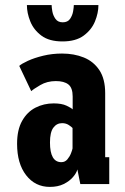

<svg xmlns="http://www.w3.org/2000/svg" viewBox="-20 -722 490 753"><path d="M175.5 11Q118 11 82.5 -34.8Q47 -80.5 47 -158Q47 -213 66.8 -248Q86.5 -283 119.2 -299.8Q152 -316.5 190.5 -316.5Q222 -316.5 241 -307.5Q260 -298.5 265 -293V-343.5Q265 -377.5 248.2 -390.8Q231.5 -404 199 -404Q164.5 -404 137.8 -388.2Q111 -372.5 102.5 -364.5L55.5 -463.5Q64.5 -472 89.5 -483.5Q114.5 -495 149.5 -503.5Q184.5 -512 223.5 -512Q270.5 -512 308.8 -496.5Q347 -481 369.8 -446.8Q392.5 -412.5 392.5 -356.5V-105.5H408.5V0H295L283.5 -57.5Q280 -43.5 266.2 -27.5Q252.5 -11.5 229.8 -0.2Q207 11 175.5 11ZM220.5 -86Q235 -86 244.2 -97Q253.5 -108 258.5 -121Q263.5 -134 264.5 -140V-220Q260.5 -224.5 249.5 -231.8Q238.5 -239 223.5 -239Q202.5 -239 189.2 -221.2Q176 -203.5 176 -163Q176 -86 220.5 -86ZM225 -559.5Q173 -559.5 142.5 -582.2Q112 -605 98.8 -638Q85.5 -671 85.5 -702H182.5Q182.5 -694 185.2 -677.8Q188 -661.5 197.5 -648Q207 -634.5 226 -634.5Q245.5 -634.5 254.8 -648Q264 -661.5 266.8 -677.8Q269.5 -694 269.5 -702H366Q366 -671 352.5 -638Q339 -605 308 -582.2Q277 -559.5 225 -559.5Z"/></svg>

Font: Trispace Condensed SemiBold
Style: Regular
Weight: 600
Width: 3
Designer: Tyler Finck
Foundry: Etcetera Type Company
Version: Version 1.210; ttfautohint (v1.8.3)